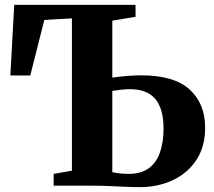

<svg xmlns="http://www.w3.org/2000/svg" viewBox="-20 -763 881 789"><path d="M554 6Q526 6 494 4.5Q462 3 427.5 1.5Q393 0 356 0H200.5V-48.5L275.5 -61.5V-687.5L162 -681L104.5 -453H22.5L38.5 -743H537V-694L441.5 -678V-444Q464.5 -447.5 497.5 -450.5Q530.5 -453.5 559.5 -453.5Q695 -453.5 759 -395.5Q823 -337.5 823 -237.5Q823 -160.5 787.2 -106Q751.5 -51.5 690.5 -22.8Q629.5 6 554 6ZM509 -48.5Q560 -48.5 591.5 -71.8Q623 -95 637.5 -137Q652 -179 652 -234Q652 -317 617.8 -356.8Q583.5 -396.5 514 -396.5Q497 -396.5 476.2 -394.2Q455.5 -392 441.5 -389.5V-55.5Q454.5 -52.5 471.2 -50.5Q488 -48.5 509 -48.5Z"/></svg>

Font: Merriweather 60pt ExtraBold
Style: Regular
Weight: 800
Version: Version 2.100